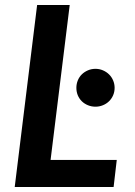

<svg xmlns="http://www.w3.org/2000/svg" viewBox="-20 -743 535 763"><path d="M444 -107.5 431.5 0H38.5L127.5 -723H257L181 -107.5ZM283.5 -394Q283.5 -409.5 289.2 -423.5Q295 -437.5 305.2 -447.5Q315.5 -457.5 329.5 -463.5Q343.5 -469.5 359.5 -469.5Q375 -469.5 389 -463.5Q403 -457.5 413.2 -447.5Q423.5 -437.5 429.5 -423.5Q435.5 -409.5 435.5 -394Q435.5 -378 429.5 -364.2Q423.5 -350.5 413.2 -340.5Q403 -330.5 389 -324.8Q375 -319 359.5 -319Q343.5 -319 329.5 -324.8Q315.5 -330.5 305.2 -340.5Q295 -350.5 289.2 -364.2Q283.5 -378 283.5 -394Z"/></svg>

Font: Lato 2
Style: Bold Italic
Weight: 700
Italic angle: -7°
Designer: Lukasz Dziedzic with Adam Twardoch and Botio Nikoltchev
Foundry: tyPoland Lukasz Dziedzic
Version: Version 2.015; 2015-08-06; http://www.latofonts.com/